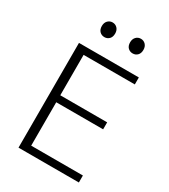

<svg xmlns="http://www.w3.org/2000/svg" viewBox="-197 -905 881 1000"><g transform="rotate(30 243.5 -405.0)"><path d="M80 -630H440V-588H132V-345H414V-303H132V-42H443V0H80ZM139 -766Q139 -786 150.5 -798Q162 -810 179 -810Q196 -810 207.5 -798Q219 -786 219 -766Q219 -745 207.5 -733.5Q196 -722 179 -722Q162 -722 150.5 -733.5Q139 -745 139 -766ZM309 -766Q309 -786 320.5 -798Q332 -810 349 -810Q366 -810 377.5 -798Q389 -786 389 -766Q389 -745 377.5 -733.5Q366 -722 349 -722Q332 -722 320.5 -733.5Q309 -745 309 -766Z"/></g></svg>

Font: Mukta Vaani ExtraLight
Style: Regular
Weight: 275
Designer: Noopur Datye, Girish Dalvi, Yashodeep Gholap, Pallavi Karambelkar
Foundry: Ek Type
Version: Version 2.538;PS 1.000;hotconv 16.6.51;makeotf.lib2.5.65220;